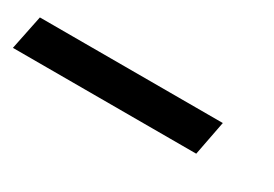

<svg xmlns="http://www.w3.org/2000/svg" viewBox="-66 -71 570 400"><g transform="rotate(30 218.5 129.5)"><path d="M-55 171 -38 88H402L386 171Z"/></g></svg>

Font: IBM Plex Sans Condensed Medium
Style: Italic
Weight: 500
Width: 3
Italic angle: -11°
Designer: Mike Abbink, Paul van der Laan, Pieter van Rosmalen
Foundry: Bold Monday
Version: Version 1.3